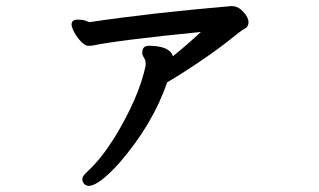

<svg xmlns="http://www.w3.org/2000/svg" viewBox="-20 -540 1040 625"><path d="M731 -520Q734 -520 736 -520Q755 -520 772 -501.5Q789 -483 789 -468Q789 -453 776.5 -446.5Q764 -440 728.5 -411Q693 -382 631 -340Q569 -298 524 -272Q478 -136 368 -9Q301 65 269 65Q260 65 254 58.5Q248 52 248 43.5Q248 35 257 26L268 15Q309 -23 352 -91Q432 -222 454 -326V-336Q454 -344 448.5 -352.5Q443 -361 443 -368Q443 -391 464 -391Q532 -391 543 -357Q590 -395 634 -436Q364 -409 283 -392Q277 -391 267 -391Q257 -391 243.5 -405Q230 -419 221.5 -435.5Q213 -452 213 -460Q213 -476 232 -476Q251 -476 260 -472Q269 -468 272 -468Q473 -498 731 -520Z"/></svg>

Font: LXGW ZhenKai
Style: Regular
Weight: 400
Designer: LXGW / Fontworks Inc.
Foundry: LXGW / Fontworks Inc.
Version: Version 0.800;June 8, 2025